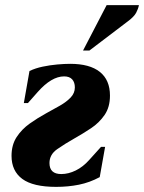

<svg xmlns="http://www.w3.org/2000/svg" viewBox="-20 -719 562 749"><path d="M199 10Q109 10 67 -21Q25 -52 25 -111Q25 -154 45 -184.5Q65 -215 96 -237Q127 -259 160 -277Q188 -292 214 -307Q240 -322 256 -339Q272 -356 272 -378Q272 -398 261.5 -409.5Q251 -421 230 -421Q181 -421 127 -360L89 -317H73L95 -442Q118 -453 146.5 -459Q175 -465 203.5 -467.5Q232 -470 254 -470Q330 -470 369.5 -438.5Q409 -407 409 -346Q409 -301 388 -270.5Q367 -240 335.5 -219Q304 -198 272 -180Q233 -158 203 -137Q173 -116 173 -83Q173 -40 219 -40Q247 -40 275.5 -54Q304 -68 328 -95L374 -146H390L369 -28Q330 -7 288 1.5Q246 10 199 10ZM304 -522 396 -699H522Q519 -684 511 -669Q503 -654 479 -636L329 -522Z"/></svg>

Font: Spectral ExtraBold
Style: Italic
Weight: 800
Italic angle: -10°
Designer: Jean-Baptiste Levee
Foundry: Production Type
Version: Version 2.001